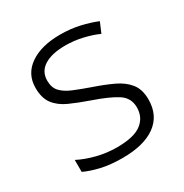

<svg xmlns="http://www.w3.org/2000/svg" viewBox="-134 -649 736 767"><g transform="rotate(-30 234.0 -266.0)"><path d="M422 -141Q422 -68 368.5 -29Q315 10 216 10Q160 10 117.5 0Q75 -10 46 -24V-79Q81 -61 126 -49.5Q171 -38 218 -38Q296 -38 331 -64.5Q366 -91 366 -137Q366 -181 329.5 -204.5Q293 -228 220 -253Q171 -270 133.5 -287Q96 -304 75 -331.5Q54 -359 54 -406Q54 -470 106 -506Q158 -542 245 -542Q293 -542 334.5 -532.5Q376 -523 410 -509L390 -462Q359 -476 320 -485Q281 -494 242 -494Q179 -494 144 -472Q109 -450 109 -408Q109 -376 126 -357.5Q143 -339 175 -325.5Q207 -312 253 -296Q300 -280 338.5 -262Q377 -244 399.5 -216Q422 -188 422 -141Z"/></g></svg>

Font: BC Sans Light
Style: Regular
Weight: 300
Designer: Monotype Design Team
Foundry: Monotype Imaging Inc.
Version: Version 2.000;GOOG;noto-source:20170915:90ef993387c0